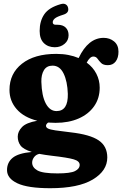

<svg xmlns="http://www.w3.org/2000/svg" viewBox="-20 -756 644 1012"><path d="M352.5 -58.5Q454.5 -47 500 -16.2Q545.5 14.5 545.5 74Q545.5 144.5 469 190.2Q392.5 236 245 236Q126.5 236 71.8 210.2Q17 184.5 17 140.5Q17 100.5 46.5 76Q76 51.5 147.5 45Q103 31 88.2 11Q73.5 -9 73.5 -36Q73.5 -62.5 95.8 -86Q118 -109.5 176.5 -119.5Q105.5 -137.5 67.8 -180.8Q30 -224 30 -282Q30 -368.5 95.8 -420.2Q161.5 -472 276.5 -472Q311 -472 340.5 -466.2Q370 -460.5 394.5 -450Q445 -556.5 526.5 -556.5Q558.5 -556.5 581.5 -537.5Q604.5 -518.5 604.5 -483.5Q604.5 -451.5 589.8 -432Q575 -412.5 548.5 -412.5Q524.5 -412.5 513.2 -423.8Q502 -435 494 -446.5Q486 -458 472 -458Q454 -458 437 -426Q470.5 -401.5 488 -367.2Q505.5 -333 505.5 -294Q505.5 -238 476.2 -196.2Q447 -154.5 394.8 -131.5Q342.5 -108.5 273 -108.5Q252.5 -108.5 233.5 -110Q222.5 -101.5 222.5 -93Q222.5 -84 233.2 -78.5Q244 -73 272 -68.8Q300 -64.5 352.5 -58.5ZM257 -410Q226 -410 211.5 -386Q197 -362 198 -324.5Q200 -251 221.2 -210.8Q242.5 -170.5 278 -170.5Q339.5 -170.5 337.5 -261Q335.5 -327 315.2 -368.5Q295 -410 257 -410ZM149.5 101Q149.5 126.5 177 142.2Q204.5 158 283 158Q350.5 158 375.2 145.8Q400 133.5 400 113Q400 93 368.2 83.8Q336.5 74.5 253 65Q215.5 60.5 187 55Q169.5 59 159.5 72.5Q149.5 86 149.5 101ZM283 -625.5Q311.5 -625.5 326.5 -610.5Q341.5 -595.5 341.5 -570.5Q341.5 -542.5 320.2 -524.8Q299 -507 269 -507Q233.5 -507 211.2 -528.8Q189 -550.5 189 -593Q189 -645 213.5 -680.8Q238 -716.5 299.5 -734Q316 -739 326.2 -733Q336.5 -727 339 -714.5Q345 -688.5 315 -679Q279.5 -668 268.8 -658.5Q258 -649 258 -638.5Q258 -625.5 274 -625.5Z"/></svg>

Font: Fraunces 72pt SuperSoft
Style: Bold
Weight: 700
Version: Version 1.000;[0bf87f6ff]